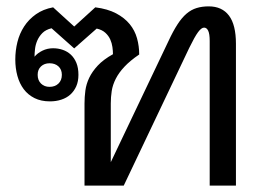

<svg xmlns="http://www.w3.org/2000/svg" viewBox="-20 -580 837 600"><path d="M173.3 -346.2Q173.3 -362.8 162.6 -372.6Q151.9 -382.3 134.8 -382.3Q118.7 -382.3 108.2 -372.6Q97.7 -362.8 97.7 -346.2Q97.7 -329.1 108.2 -318.8Q118.7 -308.6 134.8 -308.6Q151.9 -308.6 162.6 -318.8Q173.3 -329.1 173.3 -346.2ZM366.7 0H244.1V-256.8Q244.1 -276.9 246.8 -297.1Q249.5 -317.4 258.8 -336.9Q268.1 -356.4 285.6 -375.2Q303.2 -394 333 -410.6Q333 -420.9 331.3 -433.1Q329.6 -445.3 324.5 -456.8Q319.3 -468.3 309.3 -477.5Q299.3 -486.8 282.2 -490.7L211.9 -428.7L141.1 -491.7Q123 -487.3 112.5 -476.8Q102.1 -466.3 96.4 -453.1Q90.8 -439.9 89.4 -426.5Q87.9 -413.1 87.9 -402.8Q97.2 -414.1 112.5 -421.6Q127.9 -429.2 146 -429.2Q161.6 -429.2 176 -424.3Q190.4 -419.4 201.4 -409.2Q212.4 -398.9 218.8 -383.3Q225.1 -367.7 225.1 -346.2Q225.1 -325.7 218.3 -310.3Q211.4 -294.9 199.7 -284.4Q188 -273.9 171.6 -268.6Q155.3 -263.2 136.2 -263.2Q108.4 -263.2 87.9 -273.4Q67.4 -283.7 54.2 -301.3Q41 -318.8 34.4 -342.8Q27.8 -366.7 27.8 -394Q27.8 -421.9 34.4 -448.5Q41 -475.1 55.4 -497.3Q69.8 -519.5 92.3 -535.4Q114.7 -551.3 146 -557.1L211.9 -497.1L277.8 -557.1Q316.4 -552.2 342.8 -538.3Q369.1 -524.4 385.3 -504.6Q401.4 -484.9 408.2 -460.4Q415 -436 415 -409.7Q386.2 -390.1 368.7 -371.3Q351.1 -352.5 341.6 -333.5Q332 -314.5 329.1 -295.4Q326.2 -276.4 326.2 -256.8V-73.2L506.3 -451.2Q521 -482.9 534.7 -503.9Q548.3 -524.9 563 -537.4Q577.6 -549.8 594.5 -554.9Q611.3 -560.1 632.3 -560.1Q673.8 -560.1 695.6 -531.2Q717.3 -502.4 717.3 -443.4V0H635.3V-452.1Q635.3 -474.1 630.6 -483.9Q626 -493.7 617.7 -493.7Q609.4 -493.7 598.9 -479.5Q588.4 -465.3 571.3 -430.2Z"/></svg>

Font: Noboto
Style: Regular
Weight: 400
Designer: Google
Version: Version 2.001101; 2014